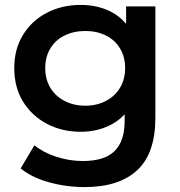

<svg xmlns="http://www.w3.org/2000/svg" viewBox="-20 -560 734 781"><path d="M324 201Q250 201 179.5 181.5Q109 162 64 125L120 31Q155 60 208.5 77.5Q262 95 317 95Q405 95 446 54.5Q487 14 487 -67V-95Q462 -68 430 -52Q376 -24 308 -24Q232 -24 170.5 -56.5Q109 -89 73.5 -147Q38 -205 38 -283Q38 -360 73.5 -418Q109 -476 170.5 -508Q232 -540 308 -540Q376 -540 430 -513Q466 -495 493 -463V-534H612V-81Q612 64 538 132.5Q464 201 324 201ZM327 -130Q374 -130 411 -149.5Q448 -169 468.5 -203.5Q489 -238 489 -283Q489 -328 468.5 -362.5Q448 -397 411 -415.5Q374 -434 327 -434Q280 -434 242.5 -415.5Q205 -397 184.5 -362.5Q164 -328 164 -283Q164 -238 184.5 -203.5Q205 -169 242.5 -149.5Q280 -130 327 -130Z"/></svg>

Font: Montserrat Thin SemiBold
Style: Regular
Weight: 600
Version: Version 9.000